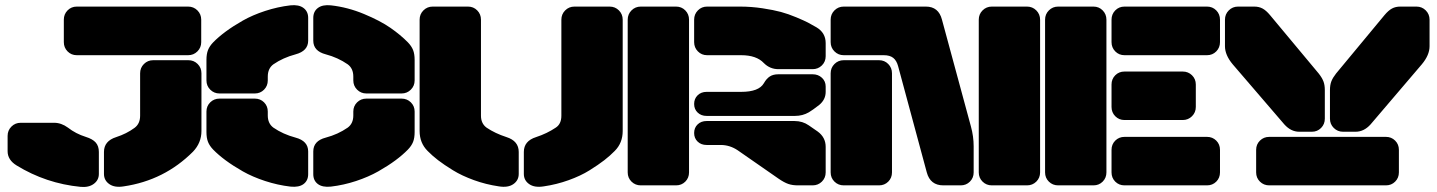

<svg xmlns="http://www.w3.org/2000/svg" viewBox="-20 -726 5629 752"><path d="M768.1 -648.9V-561Q768.1 -539.6 753.2 -524.7Q738.3 -509.8 716.8 -509.8H280.8Q259.3 -509.8 244.6 -524.7Q230 -539.6 230 -561V-648.9Q230 -670.4 244.6 -685.3Q259.3 -700.2 280.8 -700.2H716.8Q738.3 -700.2 753.2 -685.3Q768.1 -670.4 768.1 -648.9ZM735.8 -131.8Q623.5 -19.5 464.8 3.9Q429.2 9.8 408.2 -4.9Q387.2 -19.5 387.2 -44.9V-130.9Q387.2 -173.8 435.1 -189Q475.6 -202.1 506.8 -225.1Q528.8 -241.2 528.8 -272.9V-439Q528.8 -460.4 543.7 -475.3Q558.6 -490.2 580.1 -490.2H717.8Q739.3 -490.2 754.2 -475.3Q769 -460.4 769 -439V-212.9Q769 -166.5 735.8 -131.8ZM315.9 -189.9Q342.8 -181.6 355 -167.7Q367.2 -153.8 367.2 -130.9V-44.9Q367.2 -20.5 347.4 -5.9Q327.6 8.8 295.9 5.9Q160.2 -7.3 44.9 -78.1Q9.8 -99.6 9.8 -133.8V-193.8Q9.8 -215.3 24.7 -230.2Q39.6 -245.1 61 -245.1H191.9Q220.2 -245.1 246.1 -226.1Q276.9 -202.1 315.9 -189.9Z M1028.8 -425.8V-411.1Q1028.8 -389.6 1014.2 -374.8Q999.5 -359.9 978 -359.9H839.8Q818.4 -359.9 803.5 -374.8Q788.6 -389.6 788.6 -411.1V-491.2Q788.6 -514.6 794.7 -530Q800.8 -545.4 814.9 -560.1Q835.4 -581.1 864 -602.3Q892.6 -623.5 930.9 -645.3Q969.2 -667 1018.3 -683.1Q1067.4 -699.2 1117.7 -705.1Q1150.4 -708.5 1168.7 -694.8Q1187 -681.2 1187 -655.8V-566.9Q1187 -526.4 1137.7 -513.2Q1088.4 -500 1050.8 -474.1Q1028.8 -458 1028.8 -425.8ZM1363.8 -411.1V-425.8Q1363.8 -458 1341.8 -474.1Q1303.7 -500.5 1255.9 -513.2Q1207 -525.9 1207 -566.9V-655.8Q1207 -681.2 1225.1 -694.8Q1243.2 -708.5 1275.9 -705.1Q1341.8 -697.8 1405.8 -671.1Q1469.7 -644.5 1509.3 -616.9Q1548.8 -589.4 1577.6 -560.1Q1591.8 -545.4 1597.9 -530Q1604 -514.6 1604 -491.2V-411.1Q1604 -389.6 1589.1 -374.8Q1574.2 -359.9 1552.7 -359.9H1415Q1393.6 -359.9 1378.7 -374.8Q1363.8 -389.6 1363.8 -411.1ZM1028.8 -289.1V-273.9Q1028.8 -242.2 1050.8 -226.1Q1088.4 -200.2 1137.7 -187Q1187 -173.8 1187 -132.8V-43.9Q1187 -18.6 1168.9 -5.1Q1150.9 8.3 1117.7 4.9Q1067.4 -1 1018.3 -17.1Q969.2 -33.2 930.9 -54.9Q892.6 -76.7 864 -97.9Q835.4 -119.1 814.9 -140.1Q800.8 -154.8 794.7 -170.2Q788.6 -185.5 788.6 -209V-289.1Q788.6 -310.5 803.5 -325.2Q818.4 -339.8 839.8 -339.8H978Q999.5 -339.8 1014.2 -325.2Q1028.8 -310.5 1028.8 -289.1ZM1363.8 -273.9V-289.1Q1363.8 -310.5 1378.7 -325.2Q1393.6 -339.8 1415 -339.8H1552.7Q1574.2 -339.8 1589.1 -325.2Q1604 -310.5 1604 -289.1V-209Q1604 -185.5 1597.9 -170.2Q1591.8 -154.8 1577.6 -140.1Q1557.1 -119.1 1528.6 -97.9Q1500 -76.7 1461.7 -54.9Q1423.3 -33.2 1374.8 -17.1Q1326.2 -1 1275.9 4.9Q1243.2 8.3 1225.1 -5.1Q1207 -18.6 1207 -43.9V-132.8Q1207 -174.3 1255.9 -187Q1303.7 -199.7 1341.8 -226.1Q1363.8 -242.2 1363.8 -273.9Z M1654.8 -134.8Q1623.5 -166 1623.5 -212.9V-648.9Q1623.5 -670.4 1638.4 -685.3Q1653.3 -700.2 1674.8 -700.2H1813Q1834.5 -700.2 1849.1 -685.3Q1863.8 -670.4 1863.8 -648.9V-272.9Q1863.8 -242.2 1885.7 -226.1Q1918.9 -203.6 1963.9 -189Q2011.7 -173.8 2011.7 -130.9V-44.9Q2011.7 -19.5 1990.7 -4.9Q1969.7 9.8 1933.6 3.9Q1883.3 -3.4 1836.2 -20.5Q1789.1 -37.6 1754.2 -59.1Q1719.2 -80.6 1695.8 -98.6Q1672.4 -116.7 1654.8 -134.8ZM2387.7 -134.8Q2370.1 -116.7 2346.9 -98.6Q2323.7 -80.6 2288.8 -58.8Q2253.9 -37.1 2207 -20.3Q2160.2 -3.4 2109.9 3.9Q2073.7 9.8 2052.7 -4.9Q2031.7 -19.5 2031.7 -44.9V-130.9Q2031.7 -173.8 2079.6 -189Q2122.6 -203.1 2156.7 -226.1Q2178.7 -240.2 2178.7 -272.9V-648.9Q2178.7 -670.4 2193.6 -685.3Q2208.5 -700.2 2230 -700.2H2367.7Q2389.2 -700.2 2404.1 -685.3Q2418.9 -670.4 2418.9 -648.9V-212.9Q2418.9 -166 2387.7 -134.8Z M2678.7 -648.9V-50.8Q2678.7 -29.3 2664.1 -14.6Q2649.4 0 2627.9 0H2489.7Q2468.3 0 2453.4 -14.6Q2438.5 -29.3 2438.5 -50.8V-648.9Q2438.5 -670.4 2453.4 -685.3Q2468.3 -700.2 2489.7 -700.2H2627.9Q2649.4 -700.2 2664.1 -685.3Q2678.7 -670.4 2678.7 -648.9ZM2882.8 -509.8H2749.5Q2728 -509.8 2713.4 -524.7Q2698.7 -539.6 2698.7 -561V-648.9Q2698.7 -670.4 2713.4 -685.3Q2728 -700.2 2749.5 -700.2H2877.9Q2922.9 -700.2 2966.3 -693.6Q3009.8 -687 3038.6 -679.2Q3067.4 -671.4 3099.4 -658Q3131.3 -644.5 3144.3 -637.7Q3157.2 -630.9 3177.7 -619.1Q3213.9 -597.7 3213.9 -557.1V-505.9Q3213.9 -484.4 3199 -469.7Q3184.1 -455.1 3162.6 -455.1H3028.8Q2995.6 -455.1 2971.7 -479Q2942.9 -509.8 2882.8 -509.8ZM3147.9 -286.1Q3123.5 -272 3093.8 -272H2747.6Q2726.1 -272 2712.4 -285.2Q2698.7 -298.3 2698.7 -318.8Q2698.7 -339.4 2712.4 -352.8Q2726.1 -366.2 2747.6 -366.2H2882.8Q2952.1 -366.2 2971.7 -399.9Q2981.9 -418 2995.1 -426.5Q3008.3 -435.1 3028.8 -435.1H3162.6Q3184.6 -435.1 3199.2 -421.4Q3213.9 -407.7 3213.9 -387.2V-366.2Q3213.9 -335.9 3188.5 -314.9Q3162.1 -294.4 3147.9 -286.1ZM3162.6 0H3105.5Q3083.5 0 3067.4 -5.6Q3051.3 -11.2 3029.8 -25.9L2869.6 -137.2Q2838.4 -158.2 2802.7 -158.2H2747.6Q2726.1 -158.2 2712.4 -171.4Q2698.7 -184.6 2698.7 -205.1Q2698.7 -225.6 2712.4 -238.8Q2726.1 -252 2747.6 -252H3091.8Q3123.5 -252 3147.9 -234.9L3182.6 -210.9Q3213.9 -188 3213.9 -150.9V-50.8Q3213.9 -29.3 3199 -14.6Q3184.1 0 3162.6 0Z M3284.7 -700.2H3606.4Q3656.2 -700.2 3669.4 -648.9L3782.7 -231Q3793.5 -191.9 3793.5 -152.8V-50.8Q3793.5 -29.3 3778.8 -14.6Q3764.2 0 3742.7 0H3674.8Q3623.5 0 3609.9 -50.8L3497.6 -466.8Q3491.7 -488.8 3478.5 -499.3Q3465.3 -509.8 3441.4 -509.8H3284.7Q3263.2 -509.8 3248.3 -524.7Q3233.4 -539.6 3233.4 -561V-648.9Q3233.4 -670.4 3248.3 -685.3Q3263.2 -700.2 3284.7 -700.2ZM4002.4 0H3864.7Q3843.3 0 3828.4 -14.6Q3813.5 -29.3 3813.5 -50.8V-648.9Q3813.5 -670.4 3828.4 -685.3Q3843.3 -700.2 3864.7 -700.2H4002.4Q4023.9 -700.2 4038.8 -685.3Q4053.7 -670.4 4053.7 -648.9V-50.8Q4053.7 -29.3 4038.8 -14.6Q4023.9 0 4002.4 0ZM3473.6 -439V-50.8Q3473.6 -29.3 3459 -14.6Q3444.3 0 3422.9 0H3284.7Q3263.2 0 3248.3 -14.6Q3233.4 -29.3 3233.4 -50.8V-439Q3233.4 -460.4 3248.3 -475.3Q3263.2 -490.2 3284.7 -490.2H3422.9Q3444.3 -490.2 3459 -475.3Q3473.6 -460.4 3473.6 -439Z M4262.7 0H4124.5Q4103 0 4088.1 -14.6Q4073.2 -29.3 4073.2 -50.8V-648.9Q4073.2 -670.4 4088.1 -685.3Q4103 -700.2 4124.5 -700.2H4262.7Q4284.2 -700.2 4298.8 -685.3Q4313.5 -670.4 4313.5 -648.9V-50.8Q4313.5 -29.3 4298.8 -14.6Q4284.2 0 4262.7 0ZM4707.5 -509.8H4384.3Q4362.8 -509.8 4348.1 -524.7Q4333.5 -539.6 4333.5 -561V-648.9Q4333.5 -670.4 4348.1 -685.3Q4362.8 -700.2 4384.3 -700.2H4707.5Q4729 -700.2 4743.7 -685.3Q4758.3 -670.4 4758.3 -648.9V-561Q4758.3 -539.6 4743.7 -524.7Q4729 -509.8 4707.5 -509.8ZM4612.3 -255.9H4384.3Q4362.8 -255.9 4348.1 -270.8Q4333.5 -285.6 4333.5 -307.1V-395Q4333.5 -416.5 4348.1 -431.2Q4362.8 -445.8 4384.3 -445.8H4612.3Q4633.8 -445.8 4648.7 -431.2Q4663.6 -416.5 4663.6 -395V-307.1Q4663.6 -285.6 4648.7 -270.8Q4633.8 -255.9 4612.3 -255.9ZM4707.5 0H4384.3Q4362.8 0 4348.1 -14.6Q4333.5 -29.3 4333.5 -50.8V-139.2Q4333.5 -160.6 4348.1 -175.3Q4362.8 -189.9 4384.3 -189.9H4707.5Q4729 -189.9 4743.7 -175.3Q4758.3 -160.6 4758.3 -139.2V-50.8Q4758.3 -29.3 4743.7 -14.6Q4729 0 4707.5 0Z M5118.2 -210H5068.8Q5036.1 -210 5010.3 -238.8L4808.1 -474.1Q4777.8 -510.3 4777.8 -544.9V-648.9Q4777.8 -670.4 4792.7 -685.3Q4807.6 -700.2 4829.1 -700.2H4892.1Q4911.1 -700.2 4925 -692.6Q4939 -685.1 4954.1 -667L5145 -438Q5157.7 -421.9 5163.3 -407.7Q5168.9 -393.6 5168.9 -373V-261.2Q5168.9 -239.7 5154.3 -224.9Q5139.6 -210 5118.2 -210ZM5289.1 -210H5240.2Q5218.8 -210 5203.9 -224.9Q5189 -239.7 5189 -261.2V-373Q5189 -393.6 5194.6 -407.7Q5200.2 -421.9 5212.9 -438L5402.8 -667Q5418 -685.1 5431.9 -692.6Q5445.8 -700.2 5464.8 -700.2H5527.8Q5549.3 -700.2 5564.2 -685.3Q5579.1 -670.4 5579.1 -648.9V-544.9Q5579.1 -510.3 5548.8 -474.1L5348.1 -238.8Q5322.3 -210 5289.1 -210ZM5408.2 0H4951.2Q4929.7 0 4914.8 -14.6Q4899.9 -29.3 4899.9 -50.8V-139.2Q4899.9 -160.6 4914.8 -175.3Q4929.7 -189.9 4951.2 -189.9H5408.2Q5429.7 -189.9 5444.3 -175.3Q5459 -160.6 5459 -139.2V-50.8Q5459 -29.3 5444.3 -14.6Q5429.7 0 5408.2 0Z"/></svg>

Font: Nastup Soft
Style: Regular
Weight: 400
Designer: Maksym Kobuzan
Foundry: Zakznak
Version: Version 1.020;hotconv 1.0.109;makeotfexe 2.5.65596